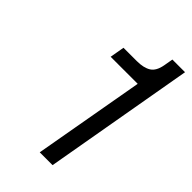

<svg xmlns="http://www.w3.org/2000/svg" viewBox="-203 -716 783 783"><g transform="rotate(45 188.5 -325.0)"><path d="M304 -650H377L263 0H189L274 -480H118L129 -543H206Q245 -543 267.5 -557Q290 -571 297 -610Z"/></g></svg>

Font: Overused Grotesk
Style: Italic
Weight: 400
Italic angle: -10°
Version: Version 0.003